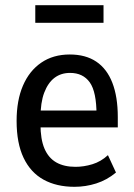

<svg xmlns="http://www.w3.org/2000/svg" viewBox="-20 -711 516 740"><path d="M267 9Q198 9 148 -18.5Q98 -46 71 -102.5Q44 -159 44 -245Q44 -324 68.5 -381Q93 -438 139 -469.5Q185 -501 249 -501Q310 -501 351 -473.5Q392 -446 413 -392Q434 -338 434 -260V-220H121V-285H366L352 -268Q352 -357 326 -393.5Q300 -430 250 -430Q215 -430 190 -411Q165 -392 150.5 -354Q136 -316 136 -256V-233Q136 -174 151.5 -138Q167 -102 197 -85Q227 -68 271 -68Q303 -68 336 -78Q369 -88 396 -113L427 -46Q392 -17 351 -4Q310 9 267 9ZM116 -623V-691H379V-623Z"/></svg>

Font: Nunito Sans 10pt Condensed SemiBold
Style: Regular
Weight: 600
Width: 3
Designer: Vernon Adams
Foundry: Vernon Adams
Version: Version 3.101;gftools[0.9.27]